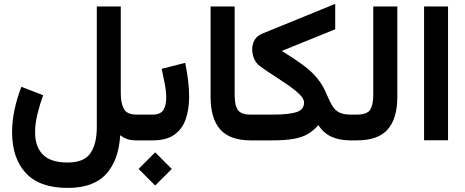

<svg xmlns="http://www.w3.org/2000/svg" viewBox="-20 -715 2371 978"><path d="M324.2 242.2Q182.1 242.2 111.8 166.7Q41.5 91.3 41.5 -42.5Q41.5 -98.1 54.4 -158Q67.4 -217.8 88.9 -272.9L199.7 -230Q183.6 -186 171.1 -135.5Q158.7 -85 158.7 -41.5Q158.7 32.7 198.7 72.8Q238.8 112.8 324.2 112.8Q408.2 112.8 440.7 65.4Q473.1 18.1 473.1 -67.9V-682.1H595.2V-239.7Q595.2 -190.9 610.6 -161.1Q626 -131.3 674.8 -131.3H689.9V0H675.8Q646 0 627.7 -6.6Q609.4 -13.2 592.3 -26.4Q585 100.1 521 171.1Q457 242.2 324.2 242.2Z M758.3 0H669.9V-131.3H758.3Q797.9 -131.3 812.3 -155.3Q826.7 -179.2 826.7 -216.3Q826.7 -249.5 819.3 -288.3Q812 -327.1 803.7 -364.3L923.3 -395Q932.6 -350.6 938 -306.9Q943.4 -263.2 943.4 -223.6Q943.4 -159.7 926.3 -109.1Q909.2 -58.6 868.7 -29.3Q828.1 0 758.3 0ZM770.5 61 855 145.5 770.5 230 686 145.5Z M1052.7 -682.1H1175.3V-231.9Q1175.3 -176.8 1192.1 -154.1Q1209 -131.3 1257.3 -131.3H1269.5V0H1257.3Q1151.4 0 1102.1 -55.4Q1052.7 -110.8 1052.7 -222.7Z M1415.5 -455.6Q1479 -416.5 1522.7 -384.3Q1566.4 -352.1 1595.7 -316.7Q1625 -281.2 1645 -232.4Q1660.2 -195.8 1674.3 -173.6Q1688.5 -151.4 1709.7 -141.4Q1731 -131.3 1766.6 -131.3H1780.3V0H1766.6Q1709 0 1669.2 -18.1Q1629.4 -36.1 1601.1 -77.6Q1577.1 -49.3 1547.6 -32.2Q1518.1 -15.1 1475.3 -7.6Q1432.6 0 1369.1 0H1250V-131.3H1368.7Q1450.2 -131.3 1489.5 -143.6Q1528.8 -155.8 1528.8 -192.9Q1528.8 -211.9 1505.1 -235.1Q1481.4 -258.3 1445.6 -283Q1409.7 -307.6 1371.6 -332Q1333.5 -356.4 1304.2 -377.9Q1284.7 -392.1 1274.7 -415.5Q1264.6 -439 1264.6 -462.9Q1264.6 -489.7 1277.1 -511.5Q1289.6 -533.2 1315.4 -543.5L1687.5 -695.3V-565.9Z M1760.7 -131.3H1798.3Q1851.1 -131.3 1866.2 -157Q1881.3 -182.6 1881.3 -231.4V-682.1H2003.9V-222.2Q2003.9 -112.3 1955.3 -56.2Q1906.7 0 1797.9 0H1760.7Z M2262.2 -682.1V-0.5H2140.1V-682.1Z"/></svg>

Font: Vazirmatn FD NL
Style: Bold
Weight: 700
Designer: Saber Rastikerdar
Foundry: Saber Rastikerdar
Version: Version 33.003